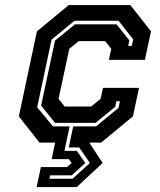

<svg xmlns="http://www.w3.org/2000/svg" viewBox="-20 -560 629 754"><path d="M124 174.5 140.5 96H243L261.5 80L250 65H183L196.5 0H135L54 -103L125 -437L250 -540H492L573 -437L549 -325H407.5L417 -368L393 -398.5H289L252 -368L210 -172L234 -141.5H338L375 -172L384.5 -215H526L502 -103L377 0H330.5L383 80L281.5 174.5ZM174 142H265L333 80L291 19H250L267.5 -63.5H357L445.5 -136.5L451 -162.5H437L432.5 -140.5L355 -77.5H196L141.5 -145.5L196 -400.5L274.5 -464.5H437.5L488 -401.5L483.5 -379.5H497.5L503 -405.5L445.5 -478.5H272.5L182.5 -404.5L126 -139L188 -63.5H253.5L233 32.5H281.5L315 80L261.5 128.5H177Z"/></svg>

Font: Tourney Expanded Regular
Style: Bold Italic
Weight: 700
Width: 7
Italic angle: -12°
Designer: Tyler Finck
Foundry: Etcetera Type Co
Version: Version 1.010; ttfautohint (v1.8.3)